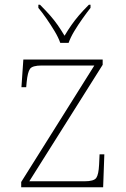

<svg xmlns="http://www.w3.org/2000/svg" viewBox="-20 -786 529 806"><path d="M69 0V-22L376 -511H155Q116 -511 106 -497Q96 -483 92 -442L90 -420H70L78 -536H411V-514L103 -25H335Q374 -25 384 -39Q394 -53 396 -95L398 -138H418L413 0ZM233 -606Q225 -629 209 -655.5Q193 -682 175 -708Q157 -734 141 -753V-766H148Q173 -741 190.5 -721Q208 -701 222 -681Q236 -661 251 -636Q266 -661 280 -681Q294 -701 311 -721Q328 -741 353 -766H360V-753Q345 -734 326.5 -708Q308 -682 292 -655.5Q276 -629 268 -606Z"/></svg>

Font: Noto Serif Bengali Thin
Style: Regular
Weight: 250
Version: Version 2.003